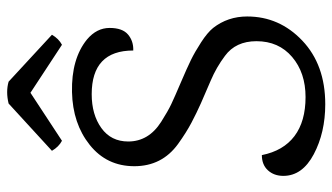

<svg xmlns="http://www.w3.org/2000/svg" viewBox="-216 -697 928 536"><g transform="rotate(-90 248.0 -429.0)"><path d="M470 -203Q470 -113 402.5 -49Q335 15 225 15Q146 15 85.5 -17Q25 -49 25 -102Q25 -128 40.5 -145Q56 -162 83 -162Q95 -102 136 -71Q177 -40 245 -40Q313 -40 357 -77.5Q401 -115 401 -177Q401 -235 360 -265Q328 -289 291.5 -304.5Q255 -320 228 -332Q201 -344 173.5 -358.5Q146 -373 114 -396Q52 -441 52 -518Q52 -595 111.5 -642.5Q171 -690 259 -692Q352 -694 406 -650Q438 -623 438 -587Q438 -551 419.5 -535.5Q401 -520 375 -521Q375 -637 253 -637Q196 -637 158.5 -610Q121 -583 121 -535Q121 -478 176 -443Q206 -424 225 -415Q244 -406 285 -388.5Q326 -371 348.5 -360Q371 -349 398 -331.5Q425 -314 438 -298Q470 -257 470 -203ZM257 -808 123 -720Q106 -729 95 -748L227 -869Q260 -877 288 -869L419 -748Q408 -729 391 -720Z"/></g></svg>

Font: Karma
Style: Regular
Weight: 400
Designer: Joana Correia
Foundry: Indian Type Foundry
Version: Version 1.202;PS 1.0;hotconv 1.0.78;makeotf.lib2.5.61930; tt